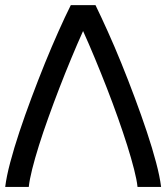

<svg xmlns="http://www.w3.org/2000/svg" viewBox="-20 -736 654 756"><path d="M614.3 0Q609.4 -40.6 594.5 -96.7Q579.6 -152.9 558.1 -217.3Q536.6 -281.8 510.7 -351.1Q484.9 -420.4 458 -486.6Q431.2 -552.7 404.5 -611.8Q377.9 -670.9 356 -715.8H258.8Q236.3 -670.9 210 -611.8Q183.6 -552.7 156.7 -486.6Q129.9 -420.4 104 -351.1Q78.1 -281.8 56.6 -217.3Q35.2 -152.9 20.3 -96.7Q5.4 -40.6 0.5 0H93.3Q96.2 -27.9 106.7 -69.9Q117.2 -111.9 133.3 -163.1Q149.4 -214.4 170.2 -272.2Q190.9 -330.1 213.6 -388.9Q236.3 -447.8 260.3 -505.4Q284.2 -563 307.1 -613.8Q330.1 -563 354 -505.4Q377.9 -447.8 400.9 -388.9Q423.8 -330.1 444.3 -272.2Q464.8 -214.4 481 -163.1Q497.1 -111.9 507.8 -69.9Q518.6 -27.9 521.5 0Z"/></svg>

Font: Arian AMU
Style: Regular
Weight: 400
Designer: Ruben Hakobyan (Tarumian)
Foundry: Ruben Hakobyan (Tarumian)
Version: Version 4.003